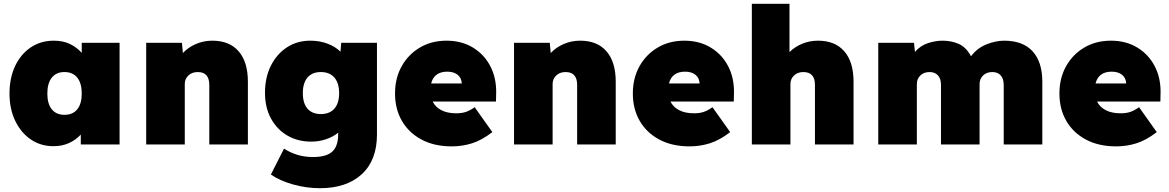

<svg xmlns="http://www.w3.org/2000/svg" viewBox="-20 -760 6149 1010"><path d="M261 9Q194 9 142 -26.5Q90 -62 60 -124.5Q30 -187 30 -268Q30 -350 59.5 -412.5Q89 -475 141.5 -510.5Q194 -546 263 -546Q312 -546 348 -528.5Q384 -511 410 -482V-535H609V0H405V-52Q379 -24 343 -7.5Q307 9 261 9ZM319 -156Q363 -156 386.5 -185Q410 -214 410 -268Q410 -322 386.5 -351.5Q363 -381 319 -381Q276 -381 252.5 -351.5Q229 -322 229 -268Q229 -214 252.5 -185Q276 -156 319 -156Z M749 0V-535H937L942 -481Q970 -511 1010.5 -528.5Q1051 -546 1097 -546Q1187 -546 1235.5 -490Q1284 -434 1284 -330V0H1081V-313Q1081 -381 1020 -381Q990 -381 971 -363Q952 -345 952 -318V0Z M1663 230Q1591 230 1520.5 210Q1450 190 1405 158L1474 22Q1507 43 1544.5 54.5Q1582 66 1627 66Q1697 66 1728 37.5Q1759 9 1759 -55V-62Q1732 -40 1695 -27.5Q1658 -15 1617 -15Q1546 -15 1491.5 -47Q1437 -79 1405.5 -136.5Q1374 -194 1374 -272Q1374 -353 1405 -414.5Q1436 -476 1489.5 -511Q1543 -546 1612 -546Q1661 -546 1702.5 -530.5Q1744 -515 1771 -488L1775 -535H1963V-52Q1963 83 1883 156.5Q1803 230 1663 230ZM1668 -160Q1714 -160 1739 -188.5Q1764 -217 1764 -270Q1764 -323 1739 -352Q1714 -381 1668 -381Q1622 -381 1597.5 -352Q1573 -323 1573 -270Q1573 -217 1597.5 -188.5Q1622 -160 1668 -160Z M2357 10Q2264 10 2197 -26Q2130 -62 2094 -124.5Q2058 -187 2058 -268Q2058 -349 2093 -411.5Q2128 -474 2189 -510Q2250 -546 2329 -546Q2408 -546 2467.5 -510Q2527 -474 2559.5 -411.5Q2592 -349 2590 -268L2589 -226H2256Q2270 -197 2301.5 -180.5Q2333 -164 2380 -164Q2410 -164 2431.5 -171.5Q2453 -179 2477 -196L2570 -65Q2514 -22 2462.5 -6Q2411 10 2357 10ZM2333 -383Q2264 -383 2248 -321H2409Q2408 -350 2387.5 -366.5Q2367 -383 2333 -383Z M2684 0V-535H2872L2877 -481Q2905 -511 2945.5 -528.5Q2986 -546 3032 -546Q3122 -546 3170.5 -490Q3219 -434 3219 -330V0H3016V-313Q3016 -381 2955 -381Q2925 -381 2906 -363Q2887 -345 2887 -318V0Z M3608 10Q3515 10 3448 -26Q3381 -62 3345 -124.5Q3309 -187 3309 -268Q3309 -349 3344 -411.5Q3379 -474 3440 -510Q3501 -546 3580 -546Q3659 -546 3718.5 -510Q3778 -474 3810.5 -411.5Q3843 -349 3841 -268L3840 -226H3507Q3521 -197 3552.5 -180.5Q3584 -164 3631 -164Q3661 -164 3682.5 -171.5Q3704 -179 3728 -196L3821 -65Q3765 -22 3713.5 -6Q3662 10 3608 10ZM3584 -383Q3515 -383 3499 -321H3660Q3659 -350 3638.5 -366.5Q3618 -383 3584 -383Z M3935 0V-740H4133V-486Q4161 -514 4200 -530Q4239 -546 4283 -546Q4373 -546 4421.5 -490Q4470 -434 4470 -330V0H4267V-313Q4267 -381 4206 -381Q4176 -381 4157 -363Q4138 -345 4138 -318V0Z M4600 0V-535H4788L4793 -487Q4823 -521 4862.5 -533.5Q4902 -546 4938 -546Q4985 -546 5023.5 -529Q5062 -512 5088 -464Q5120 -507 5169 -526.5Q5218 -546 5262 -546Q5361 -546 5412 -490Q5463 -434 5463 -330V0H5260V-313Q5260 -346 5244 -363.5Q5228 -381 5200 -381Q5170 -381 5151.5 -363Q5133 -345 5133 -318V0H4930V-313Q4930 -346 4914 -363.5Q4898 -381 4870 -381Q4840 -381 4821.5 -363Q4803 -345 4803 -318V0Z M5852 10Q5759 10 5692 -26Q5625 -62 5589 -124.5Q5553 -187 5553 -268Q5553 -349 5588 -411.5Q5623 -474 5684 -510Q5745 -546 5824 -546Q5903 -546 5962.5 -510Q6022 -474 6054.5 -411.5Q6087 -349 6085 -268L6084 -226H5751Q5765 -197 5796.5 -180.5Q5828 -164 5875 -164Q5905 -164 5926.5 -171.5Q5948 -179 5972 -196L6065 -65Q6009 -22 5957.5 -6Q5906 10 5852 10ZM5828 -383Q5759 -383 5743 -321H5904Q5903 -350 5882.5 -366.5Q5862 -383 5828 -383Z"/></svg>

Font: Lexend Black
Style: Regular
Weight: 900
Designer: Bonnie Shaver-Troup, Thomas Jockin
Foundry: Lexend
Version: Version 1.007; ttfautohint (v1.8.3)